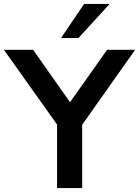

<svg xmlns="http://www.w3.org/2000/svg" viewBox="-46 -959 709 979"><path d="M245 0V-363L272 -286L-26 -705H123L325 -418H297L500 -705H643L347 -286L373 -363V0ZM265 -765 383 -939H513L354 -765Z"/></svg>

Font: NunitoSans3
Style: Bold
Weight: 700
Designer: Vernon Adams
Foundry: Vernon Adams
Version: Version 3.101;gftools[0.9.27]